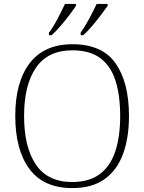

<svg xmlns="http://www.w3.org/2000/svg" viewBox="-20 -951 738 981"><path d="M349 10Q203 10 130.5 -87.5Q58 -185 58 -359Q58 -532 132 -628.5Q206 -725 350 -725Q502 -725 570.5 -627.5Q639 -530 639 -358Q639 -247 608.5 -164Q578 -81 514 -35.5Q450 10 349 10ZM349 -21Q436 -21 490 -61.5Q544 -102 569 -177.5Q594 -253 594 -358Q594 -464 570 -539Q546 -614 492.5 -654Q439 -694 350 -694Q225 -694 164 -605.5Q103 -517 103 -358Q103 -199 163.5 -110Q224 -21 349 -21ZM392 -784Q413 -813 435.5 -855Q458 -897 474 -931H530V-921Q518 -904 496.5 -875.5Q475 -847 450.5 -818Q426 -789 405 -771H392ZM230 -784Q252 -813 274 -855Q296 -897 312 -931H368V-921Q357 -904 335.5 -875.5Q314 -847 289 -818Q264 -789 244 -771H230Z"/></svg>

Font: Noto Serif Malayalam ExtraLight
Style: Regular
Weight: 200
Designer: Indian type Foundry, Jelle Bosma, Monotype Design Team
Foundry: Monotype Imaging Inc.
Version: Version 2.104; ttfautohint (v1.8.4.7-5d5b)